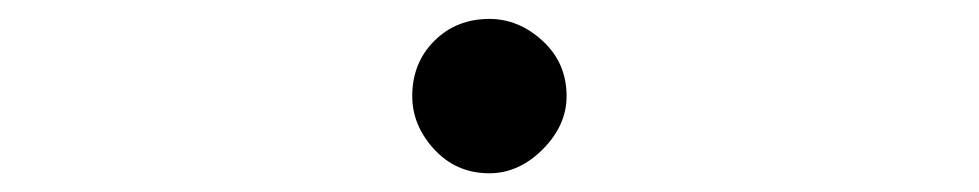

<svg xmlns="http://www.w3.org/2000/svg" viewBox="-20 -481 1040 204"><path d="M500 -460.9Q531.2 -460.9 556.6 -437.5Q582 -414.1 582 -378.9Q582 -347.7 556.6 -322.3Q531.2 -296.9 500 -296.9Q464.8 -296.9 441.4 -322.3Q418 -347.7 418 -378.9Q418 -414.1 441.4 -437.5Q464.8 -460.9 500 -460.9Z"/></svg>

Font: 和音 by 宁静之雨，公众号njzyshare
Style: Regular
Weight: 400
Designer: Steve Matteson
Foundry: Ascender Corporation
Version: Version 6.00;June 8, 2018;FontCreator 11.0.0.2388 32-bit